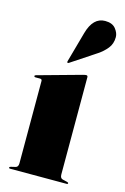

<svg xmlns="http://www.w3.org/2000/svg" viewBox="-110 -751 522 802"><g transform="rotate(15 151.0 -349.5)"><path d="M231 -453V-32Q231 -15.5 243 -13L262 -8.5Q268 -7 268 -4Q268 0 263 0H18Q13 0 13 -4Q13 -7 19 -8.5L38 -13Q50 -15.5 50 -32V-388Q50 -396 41.5 -396H22Q16 -396 16 -400.5Q16 -403.5 21 -405L210.5 -457.5Q220.5 -460 224 -460Q231 -460 231 -453ZM170.5 -627.5Q190.5 -699 242.5 -699Q273.5 -699 288 -681Q302.5 -663 302.5 -645Q302.5 -616 286.2 -596Q270 -576 248 -561.5L140 -490Q136.5 -488 134 -490.5Q133 -491.5 134 -496.5Z"/></g></svg>

Font: Fraunces 144pt S000 Black
Style: Regular
Weight: 900
Version: Version 1.000; ttfautohint (v1.8.3)